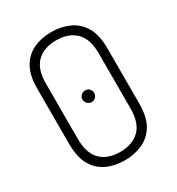

<svg xmlns="http://www.w3.org/2000/svg" viewBox="-176 -841 880 956"><g transform="rotate(-30 263.5 -362.5)"><path d="M263 6Q206 6 160.5 -15Q115 -36 88.5 -81.5Q62 -127 62 -203V-522Q62 -598 88.5 -643.5Q115 -689 160.5 -710Q206 -731 263 -731Q319 -731 365 -710Q411 -689 438 -643.5Q465 -598 465 -522V-203Q465 -127 438 -81.5Q411 -36 365 -15Q319 6 263 6ZM263 -42Q334 -42 374.5 -81.5Q415 -121 415 -203V-522Q415 -604 374.5 -643.5Q334 -683 263 -683Q192 -683 152 -643.5Q112 -604 112 -522V-203Q112 -121 152 -81.5Q192 -42 263 -42ZM264 -328Q250 -328 240 -338Q230 -348 230 -362Q230 -376 240 -385.5Q250 -395 264 -395Q278 -395 287.5 -385.5Q297 -376 297 -362Q297 -348 287.5 -338Q278 -328 264 -328Z"/></g></svg>

Font: Dosis Light
Style: Regular
Weight: 300
Designer: EdgarTolentino, PabloImpallari, IginoMarini
Foundry: EdgarTolentino, PabloImpallari, IginoMarini
Version: Version 3.001; ttfautohint (v1.8.2)